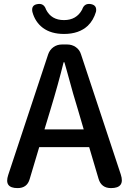

<svg xmlns="http://www.w3.org/2000/svg" viewBox="-20 -964 662 984"><path d="M70 0Q0 0 22 -67L227 -686Q235 -709 254 -722.5Q273 -736 297 -736H325Q349 -736 368.5 -722.5Q388 -709 395 -686L599 -70Q622 0 549 0Q499 0 485 -48L437 -210H309H181L132 -46Q119 0 70 0ZM208 -301H308H409L380 -400Q359 -466 322 -603Q314 -631 310 -645H306Q279 -535 238 -400ZM308 -790Q242 -790 200 -821Q160 -851 146 -903Q139 -938 172 -943Q205 -949 216 -915Q243 -861 308 -861Q372 -861 401 -915Q412 -949 446 -943Q478 -937 472 -904Q459 -860 430 -832Q385 -790 308 -790Z"/></svg>

Font: GenSenRounded JP M
Style: Regular
Weight: 500
Version: Version 1.501;PS 1;hotconv 16.6.51;makeotf.lib2.5.65220